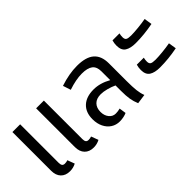

<svg xmlns="http://www.w3.org/2000/svg" viewBox="1 -1088 1614 1614"><g transform="rotate(-45 808.5 -281.0)"><path d="M280 -6Q247 12 207 12Q156 12 126.5 -18.5Q97 -49 97 -104V-564H189V-106Q189 -85 196.5 -74.5Q204 -64 222 -64Q241 -64 256 -70ZM562 -6Q529 12 489 12Q438 12 408.5 -18.5Q379 -49 379 -104V-564H471V-106Q471 -85 478.5 -74.5Q486 -64 504 -64Q523 -64 538 -70Z M1102 0 1016 12Q1000 -26 993.5 -64.5Q987 -103 987 -165V-228Q956 -243 916.5 -253.5Q877 -264 846 -264Q795 -264 767.5 -236Q740 -208 740 -160Q740 -117 763 -88Q786 -59 822 -59Q846 -59 874 -66L883 -5Q869 2 846 7Q823 12 799 12Q756 12 722 -10Q688 -32 668.5 -72Q649 -112 649 -164Q649 -245 697 -290Q745 -335 832 -335Q909 -335 987 -291V-395Q987 -451 955 -475Q923 -499 857 -499Q787 -499 695 -468L672 -538Q780 -574 874 -574Q979 -574 1029 -530.5Q1079 -487 1079 -399V-189Q1079 -117 1084 -74.5Q1089 -32 1102 0Z M1229 -458Q1229 -488 1237 -514H1320Q1315 -494 1315 -473Q1315 -449 1328 -440.5Q1341 -432 1378 -432Q1409 -432 1460.5 -437Q1512 -442 1555 -450L1566 -380Q1460 -359 1359 -359Q1297 -359 1263 -381Q1229 -403 1229 -458ZM1229 -169Q1229 -199 1237 -225H1320Q1315 -205 1315 -184Q1315 -160 1328 -151.5Q1341 -143 1378 -143Q1409 -143 1460.5 -148Q1512 -153 1555 -161L1566 -91Q1460 -70 1359 -70Q1297 -70 1263 -92Q1229 -114 1229 -169Z"/></g></svg>

Font: FiraGOUPP
Style: Medium
Weight: 400
Designer: bBox Type
Foundry: bBox Type GmbH
Version: Version 1.001